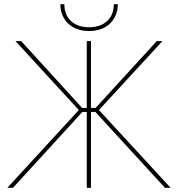

<svg xmlns="http://www.w3.org/2000/svg" viewBox="-20 -896 849 916"><path d="M394 0H414V-362H435L767 0H794L452 -371L755 -700H728L436 -381H414V-700H394V-381H372L81 -700H54L356 -371L15 0H42L373 -362H394ZM268 -876Q268 -847 278 -823.5Q288 -800 306 -783Q324 -766 349 -757Q374 -748 405 -748Q436 -748 461 -757Q486 -766 504 -783Q522 -800 532 -823.5Q542 -847 542 -876H523Q523 -825 491 -795.5Q459 -766 405 -766Q351 -766 319 -795.5Q287 -825 287 -876Z"/></svg>

Font: Fixel Variable
Style: Regular
Weight: 100
Width: 3
Designer: AlfaBravo + MacPaw
Foundry: Kyrylo Tkachov, Marchela Mozhyna, Serhii Makarenko, Maria Weinstein, Zakhar Kryvoshyya
Version: Version 1.211